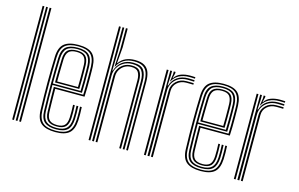

<svg xmlns="http://www.w3.org/2000/svg" viewBox="-98 -1049 2035 1305"><g transform="rotate(15 920.0 -396.5)"><path d="M107.2 0V-800H119.8V0ZM58 0V-800H70.5V0ZM82.8 0V-800H95V0Z M363.2 6.8Q296.2 6.8 263.1 -19.5Q230 -45.8 227.8 -110.8Q226 -161.8 225.2 -210.8Q224.5 -259.8 224.5 -307Q224.5 -354.2 225.4 -399.5Q226.2 -444.8 227.8 -488.2Q230.2 -553.5 263 -580.1Q295.8 -606.8 362.8 -606.8Q430 -606.8 460.6 -579.8Q491.2 -552.8 494 -489Q494.5 -481.2 494.9 -458.2Q495.2 -435.2 495.4 -403.8Q495.5 -372.2 495 -338.9Q494.5 -305.5 492.8 -277.2H286.5Q286.8 -248.8 287 -222.2Q287.2 -195.8 287.9 -169.2Q288.5 -142.8 289.2 -114.2Q290.5 -76 307.6 -59.2Q324.8 -42.5 363.2 -42.5Q396.8 -42.5 413.6 -58.4Q430.5 -74.2 432.5 -114.2Q433.5 -132.8 433.2 -158.9Q433 -185 431.8 -204H444Q445.2 -181 445.4 -155Q445.5 -129 444.8 -113.8Q442.5 -70.2 423.5 -51.5Q404.5 -32.8 363.2 -32.8Q318.2 -32.8 298.2 -51.8Q278.2 -70.8 277 -113.8Q276 -145.5 275.4 -175.2Q274.8 -205 274.5 -233.2Q274.2 -261.5 274 -287.8H481Q482.2 -315 482.6 -346.5Q483 -378 482.9 -407.5Q482.8 -437 482.5 -458.9Q482.2 -480.8 481.8 -488.5Q479.2 -547 451.5 -572Q423.8 -597 362.8 -597Q301.5 -597 271.8 -572.1Q242 -547.2 240 -486.2Q238.5 -447 237.8 -402Q237 -357 237 -308.9Q237 -260.8 237.6 -211.2Q238.2 -161.8 240 -113.2Q241.8 -54.8 270.1 -28.9Q298.5 -3 363.2 -3Q423 -3 450.9 -28.1Q478.8 -53.2 481.8 -112.5Q482.2 -122.5 482.4 -138.9Q482.5 -155.2 482.1 -172.8Q481.8 -190.2 480.8 -204H493Q494.5 -183.5 494.6 -155.6Q494.8 -127.8 494 -111.8Q491 -48.2 460.5 -20.8Q430 6.8 363.2 6.8ZM363.2 -12.8Q308.8 -12.8 281.4 -34.9Q254 -57 252.2 -112.8Q251 -157 250.2 -204.1Q249.5 -251.2 249.4 -299.5Q249.2 -347.8 250 -394.9Q250.8 -442 252.2 -485.8Q254 -541.2 280.5 -564.2Q307 -587.2 362.8 -587.2Q417.5 -587.2 442.2 -564.1Q467 -541 469.5 -488.2Q470 -478.5 470.4 -447.8Q470.8 -417 470.6 -376.9Q470.5 -336.8 469 -298H261.5Q261.5 -253.8 262.2 -205.5Q263 -157.2 264.5 -113.5Q266.2 -63.8 289.9 -43.2Q313.5 -22.8 363.2 -22.8Q410.8 -22.8 432.8 -43.8Q454.8 -64.8 457.2 -113.5Q458 -128.5 457.9 -155.9Q457.8 -183.2 456.2 -204H468.8Q470 -182.5 470.1 -155.4Q470.2 -128.2 469.5 -113Q466.8 -59.2 442.1 -36Q417.5 -12.8 363.2 -12.8ZM261.5 -308.2H457Q458.2 -344.2 458.4 -381.4Q458.5 -418.5 458.1 -447.5Q457.8 -476.5 457.2 -487.5Q455.2 -535.2 433.4 -556.2Q411.5 -577.2 362.8 -577.2Q311.5 -577.2 289 -555.8Q266.5 -534.2 264.5 -485.2Q263 -442.2 262.4 -396.8Q261.8 -351.2 261.5 -308.2ZM274 -318.8Q274 -341.5 274.4 -368.9Q274.8 -396.2 275.4 -425.8Q276 -455.2 277 -484.8Q278.2 -529 298.4 -548.1Q318.5 -567.2 362.8 -567.2Q405.2 -567.2 424.1 -548.5Q443 -529.8 444.8 -487Q445.2 -475.8 445.6 -448.6Q446 -421.5 445.9 -387Q445.8 -352.5 444.8 -318.8ZM286.5 -329H432.8Q433.5 -363.2 433.5 -395.6Q433.5 -428 433.2 -452.4Q433 -476.8 432.5 -486.2Q431 -522.8 415.6 -540.1Q400.2 -557.5 362.8 -557.5Q324 -557.5 307.2 -540Q290.5 -522.5 289.2 -484.2Q288.5 -456.5 287.9 -430.4Q287.2 -404.2 287 -379.4Q286.8 -354.5 286.5 -329Z M860.2 0V-479.5Q860.2 -517.2 851.1 -543.4Q842 -569.5 819.5 -583Q797 -596.5 757 -596.5Q714.8 -596.5 685.2 -578.4Q655.8 -560.2 640 -528.8H637.2L644.2 -649.5V-800H656.5V-666.5L647.2 -555.5H649.8Q668.5 -582.8 697 -594.9Q725.5 -607 759.8 -607Q803.5 -607 827.9 -592.2Q852.2 -577.5 862.2 -549.4Q872.2 -521.2 872.2 -480.5V0ZM595.5 0V-800H608V0ZM644.8 0V-465.5Q644.8 -490.8 657.4 -513.5Q670 -536.2 693.4 -550.8Q716.8 -565.2 748.8 -565.2Q792.2 -565.2 807.9 -542.5Q823.5 -519.8 823.5 -477V0H811.2V-476.8Q811.2 -513.2 798.2 -534.1Q785.2 -555 747.5 -555Q721.5 -555 701.1 -542.8Q680.8 -530.5 669.1 -510.4Q657.5 -490.2 657.5 -466L657.2 0ZM620.2 0V-800H632.5V-631.8L629.5 -498H632.8Q645 -538.5 676.2 -562.5Q707.5 -586.5 753.8 -586.2Q809 -586 828.5 -558.4Q848 -530.8 848 -479V0H835.5V-478.2Q835.5 -525.5 817.9 -550.8Q800.2 -576 751.2 -576Q714.2 -576 687.9 -559.8Q661.5 -543.5 647.2 -518.1Q633 -492.8 633 -465V0Z M1010 0V-600H1022.2V-562.8L1018.5 -498H1022.5Q1034 -537.2 1065.5 -558.9Q1097 -580.5 1142.2 -580.5Q1154.2 -580.5 1166.4 -580Q1178.5 -579.5 1186.2 -579V-568.5Q1176.2 -569 1163 -569.4Q1149.8 -569.8 1138.5 -569.8Q1102.2 -569.8 1076.5 -554.5Q1050.8 -539.2 1037.1 -515.4Q1023.5 -491.5 1023.5 -465V0ZM985.2 0V-600H997.8V0ZM1034.5 0V-465.5Q1034.5 -503.5 1062.9 -531Q1091.2 -558.5 1135.5 -558.5Q1148.8 -558.5 1161.9 -558.4Q1175 -558.2 1186.2 -557.8V-547.2Q1175 -547.8 1162 -547.9Q1149 -548 1135.2 -548Q1098.8 -548 1073 -525.2Q1047.2 -502.5 1047.2 -466V0ZM1027 -528.8 1034.5 -580V-600H1047V-589L1038.5 -555.5H1041Q1058 -581.5 1086.9 -591.5Q1115.8 -601.5 1147.8 -601.5Q1156 -601.5 1166.1 -601.2Q1176.2 -601 1186.2 -600.2V-589.8Q1177.5 -590.2 1167.5 -590.6Q1157.5 -591 1146.5 -591Q1105.5 -591 1075.2 -575.1Q1045 -559.2 1029.8 -528.8Z M1385.5 6.8Q1318.5 6.8 1285.4 -19.5Q1252.2 -45.8 1250 -110.8Q1248.2 -161.8 1247.5 -210.8Q1246.8 -259.8 1246.8 -307Q1246.8 -354.2 1247.6 -399.5Q1248.5 -444.8 1250 -488.2Q1252.5 -553.5 1285.2 -580.1Q1318 -606.8 1385 -606.8Q1452.2 -606.8 1482.9 -579.8Q1513.5 -552.8 1516.2 -489Q1516.8 -481.2 1517.1 -458.2Q1517.5 -435.2 1517.6 -403.8Q1517.8 -372.2 1517.2 -338.9Q1516.8 -305.5 1515 -277.2H1308.8Q1309 -248.8 1309.2 -222.2Q1309.5 -195.8 1310.1 -169.2Q1310.8 -142.8 1311.5 -114.2Q1312.8 -76 1329.9 -59.2Q1347 -42.5 1385.5 -42.5Q1419 -42.5 1435.9 -58.4Q1452.8 -74.2 1454.8 -114.2Q1455.8 -132.8 1455.5 -158.9Q1455.2 -185 1454 -204H1466.2Q1467.5 -181 1467.6 -155Q1467.8 -129 1467 -113.8Q1464.8 -70.2 1445.8 -51.5Q1426.8 -32.8 1385.5 -32.8Q1340.5 -32.8 1320.5 -51.8Q1300.5 -70.8 1299.2 -113.8Q1298.2 -145.5 1297.6 -175.2Q1297 -205 1296.8 -233.2Q1296.5 -261.5 1296.2 -287.8H1503.2Q1504.5 -315 1504.9 -346.5Q1505.2 -378 1505.1 -407.5Q1505 -437 1504.8 -458.9Q1504.5 -480.8 1504 -488.5Q1501.5 -547 1473.8 -572Q1446 -597 1385 -597Q1323.8 -597 1294 -572.1Q1264.2 -547.2 1262.2 -486.2Q1260.8 -447 1260 -402Q1259.2 -357 1259.2 -308.9Q1259.2 -260.8 1259.9 -211.2Q1260.5 -161.8 1262.2 -113.2Q1264 -54.8 1292.4 -28.9Q1320.8 -3 1385.5 -3Q1445.2 -3 1473.1 -28.1Q1501 -53.2 1504 -112.5Q1504.5 -122.5 1504.6 -138.9Q1504.8 -155.2 1504.4 -172.8Q1504 -190.2 1503 -204H1515.2Q1516.8 -183.5 1516.9 -155.6Q1517 -127.8 1516.2 -111.8Q1513.2 -48.2 1482.8 -20.8Q1452.2 6.8 1385.5 6.8ZM1385.5 -12.8Q1331 -12.8 1303.6 -34.9Q1276.2 -57 1274.5 -112.8Q1273.2 -157 1272.5 -204.1Q1271.8 -251.2 1271.6 -299.5Q1271.5 -347.8 1272.2 -394.9Q1273 -442 1274.5 -485.8Q1276.2 -541.2 1302.8 -564.2Q1329.2 -587.2 1385 -587.2Q1439.8 -587.2 1464.5 -564.1Q1489.2 -541 1491.8 -488.2Q1492.2 -478.5 1492.6 -447.8Q1493 -417 1492.9 -376.9Q1492.8 -336.8 1491.2 -298H1283.8Q1283.8 -253.8 1284.5 -205.5Q1285.2 -157.2 1286.8 -113.5Q1288.5 -63.8 1312.1 -43.2Q1335.8 -22.8 1385.5 -22.8Q1433 -22.8 1455 -43.8Q1477 -64.8 1479.5 -113.5Q1480.2 -128.5 1480.1 -155.9Q1480 -183.2 1478.5 -204H1491Q1492.2 -182.5 1492.4 -155.4Q1492.5 -128.2 1491.8 -113Q1489 -59.2 1464.4 -36Q1439.8 -12.8 1385.5 -12.8ZM1283.8 -308.2H1479.2Q1480.5 -344.2 1480.6 -381.4Q1480.8 -418.5 1480.4 -447.5Q1480 -476.5 1479.5 -487.5Q1477.5 -535.2 1455.6 -556.2Q1433.8 -577.2 1385 -577.2Q1333.8 -577.2 1311.2 -555.8Q1288.8 -534.2 1286.8 -485.2Q1285.2 -442.2 1284.6 -396.8Q1284 -351.2 1283.8 -308.2ZM1296.2 -318.8Q1296.2 -341.5 1296.6 -368.9Q1297 -396.2 1297.6 -425.8Q1298.2 -455.2 1299.2 -484.8Q1300.5 -529 1320.6 -548.1Q1340.8 -567.2 1385 -567.2Q1427.5 -567.2 1446.4 -548.5Q1465.2 -529.8 1467 -487Q1467.5 -475.8 1467.9 -448.6Q1468.2 -421.5 1468.1 -387Q1468 -352.5 1467 -318.8ZM1308.8 -329H1455Q1455.8 -363.2 1455.8 -395.6Q1455.8 -428 1455.5 -452.4Q1455.2 -476.8 1454.8 -486.2Q1453.2 -522.8 1437.9 -540.1Q1422.5 -557.5 1385 -557.5Q1346.2 -557.5 1329.5 -540Q1312.8 -522.5 1311.5 -484.2Q1310.8 -456.5 1310.1 -430.4Q1309.5 -404.2 1309.2 -379.4Q1309 -354.5 1308.8 -329Z M1642.5 0V-600H1654.8V-562.8L1651 -498H1655Q1666.5 -537.2 1698 -558.9Q1729.5 -580.5 1774.8 -580.5Q1786.8 -580.5 1798.9 -580Q1811 -579.5 1818.8 -579V-568.5Q1808.8 -569 1795.5 -569.4Q1782.2 -569.8 1771 -569.8Q1734.8 -569.8 1709 -554.5Q1683.2 -539.2 1669.6 -515.4Q1656 -491.5 1656 -465V0ZM1617.8 0V-600H1630.2V0ZM1667 0V-465.5Q1667 -503.5 1695.4 -531Q1723.8 -558.5 1768 -558.5Q1781.2 -558.5 1794.4 -558.4Q1807.5 -558.2 1818.8 -557.8V-547.2Q1807.5 -547.8 1794.5 -547.9Q1781.5 -548 1767.8 -548Q1731.2 -548 1705.5 -525.2Q1679.8 -502.5 1679.8 -466V0ZM1659.5 -528.8 1667 -580V-600H1679.5V-589L1671 -555.5H1673.5Q1690.5 -581.5 1719.4 -591.5Q1748.2 -601.5 1780.2 -601.5Q1788.5 -601.5 1798.6 -601.2Q1808.8 -601 1818.8 -600.2V-589.8Q1810 -590.2 1800 -590.6Q1790 -591 1779 -591Q1738 -591 1707.8 -575.1Q1677.5 -559.2 1662.2 -528.8Z"/></g></svg>

Font: Big Shoulders Inline Text Thin Light
Style: Regular
Weight: 300
Version: Version 2.002